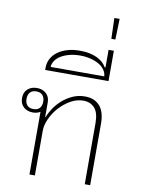

<svg xmlns="http://www.w3.org/2000/svg" viewBox="-111 -1147 894 1221"><g transform="rotate(10 335.5 -537.0)"><path d="M167 -405Q148 -392 119 -392Q83 -392 59.5 -413Q36 -434 36 -471Q36 -508 59.5 -529Q83 -550 119 -550Q155 -550 178.5 -529Q202 -508 202 -471V-377H205Q214 -403 234 -433.5Q254 -464 283 -490Q312 -516 349 -533Q386 -550 429 -550Q491 -550 525 -512Q559 -474 559 -396V0H524V-394Q524 -462 496.5 -492Q469 -522 424 -522Q381 -522 341 -499Q301 -476 270 -441.5Q239 -407 220.5 -366Q202 -325 202 -289V0H167ZM119 -414Q146 -414 159.5 -429.5Q173 -445 173 -471Q173 -497 159.5 -512.5Q146 -528 119 -528Q92 -528 78.5 -512.5Q65 -497 65 -471Q65 -445 78.5 -429.5Q92 -414 119 -414Z M150 -687Q150 -719 164.5 -745.5Q179 -772 205 -791Q231 -810 267 -820.5Q303 -831 347 -831Q411 -831 455.5 -810.5Q500 -790 520 -754H525V-868H559V-672H150ZM354 -801Q317 -801 286 -793Q255 -785 232 -771.5Q209 -758 195.5 -738.5Q182 -719 181 -697H527Q526 -719 512.5 -738.5Q499 -758 476 -771.5Q453 -785 422 -793Q391 -801 354 -801Z M556 -940H530L526 -1074H560Z"/></g></svg>

Font: IBM Plex Sans Thai Looped ExtraLight
Style: Regular
Weight: 200
Designer: Mike Abbink, Paul van der Laan, Pieter van Rosmalen, Ben Mitchell, Mark Frömberg
Foundry: Bold Monday
Version: Version 1.0